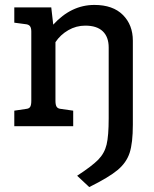

<svg xmlns="http://www.w3.org/2000/svg" viewBox="-20 -512 626 779"><path d="M519 -347V-6Q519 68 506 108Q493 148 457 178Q421 208 342 247L293 201Q353 162 378.5 136Q404 110 412.5 74.5Q421 39 421 -32V-319Q421 -362 397 -385Q373 -408 326 -408Q289 -408 257 -389.5Q225 -371 205 -341V-103Q205 -86 210 -78.5Q215 -71 228 -70L277 -63V0H38V-63L85 -70Q98 -71 102.5 -78.5Q107 -86 107 -103V-384Q107 -399 101.5 -406Q96 -413 83 -414L38 -420V-482H188L196 -412Q269 -492 363 -492Q438 -492 478.5 -451.5Q519 -411 519 -347Z"/></svg>

Font: Enriqueta Medium
Style: Regular
Weight: 500
Designer: Viviana Monsalve, Gustavo Ibarra
Foundry: 72Puntos
Version: Version 2.000